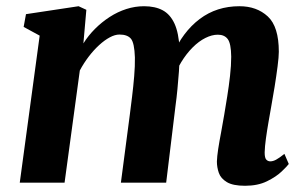

<svg xmlns="http://www.w3.org/2000/svg" viewBox="-20 -587 980 617"><path d="M257.5 -555.5 248 -447.5Q263.5 -472.5 285.2 -494.2Q307 -516 332.5 -532.5Q358 -549 386 -558Q414 -567 443 -567Q478.5 -567 502.8 -554Q527 -541 540.8 -511Q554.5 -481 557 -430.5Q557 -423 557 -414.5Q557 -406 556.5 -396.8Q556 -387.5 555 -378L534.5 -408.5Q550.5 -447 572.5 -476.2Q594.5 -505.5 621.8 -526Q649 -546.5 681 -556.8Q713 -567 749.5 -567Q805 -567 840.5 -534.2Q876 -501.5 876 -420.5Q876 -404.5 872 -373.5Q868 -342.5 862.5 -308.2Q857 -274 852 -247Q847.5 -222 842.8 -194.5Q838 -167 834.5 -141.5Q831 -116 830.5 -97Q830.5 -79.5 835.8 -74Q841 -68.5 848.5 -68.5Q857.5 -68.5 867.2 -73.8Q877 -79 894 -92.5L908 -60Q902.5 -52.5 885 -35.8Q867.5 -19 838 -4.5Q808.5 10 767.5 10Q728.5 10 709 -1.8Q689.5 -13.5 683.2 -31.5Q677 -49.5 677 -68Q677.5 -84 681.2 -108.5Q685 -133 690.5 -161.5Q696 -190 700.5 -218Q705 -244.5 710.2 -277.2Q715.5 -310 719.2 -343.2Q723 -376.5 723 -405Q722.5 -447 712 -461.2Q701.5 -475.5 680 -475.5Q661 -475.5 640 -465Q619 -454.5 599 -434.5Q579 -414.5 562.2 -387Q545.5 -359.5 534.5 -325.5L557 -408.5Q557 -385.5 555 -357.2Q553 -329 550.2 -300.5Q547.5 -272 544 -247L514 0H368.5L397 -217Q400.5 -244.5 404.5 -277Q408.5 -309.5 411.2 -342Q414 -374.5 413.5 -402.5Q412 -449 400.8 -462.5Q389.5 -476 364 -476Q349.5 -476 332.8 -467Q316 -458 298.5 -442Q281 -426 265 -405Q249 -384 236.5 -360.5L187.5 0H43.5L107.5 -472.5L56 -500.5L63.5 -541.5L232.5 -567Z"/></svg>

Font: Merriweather 20pt ExtraBold
Style: Italic
Weight: 800
Italic angle: -7.8°
Version: Version 2.101